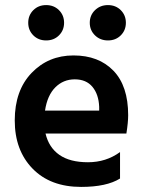

<svg xmlns="http://www.w3.org/2000/svg" viewBox="-20 -730 569 755"><path d="M161.5 -710Q192 -710 212 -690Q232 -670 232 -640.5Q232 -611 212 -591Q192 -571 161.5 -571Q131 -571 111 -591Q91 -611 91 -640.5Q91 -670 111 -690Q131 -710 161.5 -710ZM404.5 -710Q435 -710 455 -690Q475 -670 475 -640.5Q475 -611 455 -591Q435 -571 404.5 -571Q374 -571 353.5 -591Q333 -611 333 -640.5Q333 -670 353.5 -690Q374 -710 404.5 -710ZM157 -295H370V-310Q368 -359 343.5 -388.5Q319 -418 274 -418Q229 -418 197.5 -386.5Q166 -355 157 -295ZM299 5Q178 5 108 -67Q38 -139 38 -256.5Q38 -374 104 -443Q170 -512 269 -512Q368 -512 426 -452Q484 -392 484 -277Q484 -249 477 -205H159Q172 -150 213.5 -121Q255 -92 326 -92Q397 -92 452 -132V-28Q399 5 299 5Z"/></svg>

Font: Hind Colombo SemiBold
Style: Regular
Weight: 600
Designer: Jyotish Sonowal, Aditi Pimprikar
Foundry: Indian Type Foundry
Version: Version 1.000;PS 1.0;hotconv 1.0.86;makeotf.lib2.5.63406; tt